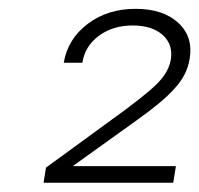

<svg xmlns="http://www.w3.org/2000/svg" viewBox="-20 -841 444 428"><path d="M77.1 -433.6 82.5 -467.3 259.8 -596.7Q292.5 -621.1 313.7 -639.2Q335 -657.2 346.2 -673.3Q357.4 -689.5 360.8 -708Q366.2 -741.7 342.8 -762.9Q319.3 -784.2 275.9 -784.2Q231.4 -784.2 200.4 -761.2Q169.4 -738.3 163.6 -701.2H122.1Q130.9 -753.9 175.3 -787.6Q219.7 -821.3 282.2 -821.3Q343.3 -821.3 377.2 -790.3Q411.1 -759.3 402.8 -710Q399.9 -691.9 391.8 -675.8Q383.8 -659.7 369.1 -643.6Q354.5 -627.4 333 -609.6Q311.5 -591.8 281.2 -570.3L143.6 -471.7V-470.7H372.1L366.2 -433.6Z"/></svg>

Font: Inter 28pt ExtraLight
Style: Italic
Weight: 250
Italic angle: -9.3988°
Designer: Rasmus Andersson
Foundry: rsms
Version: Version 4.001;git-66647c0bb